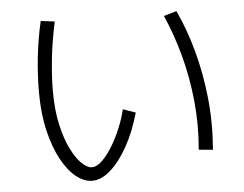

<svg xmlns="http://www.w3.org/2000/svg" viewBox="-52 -774 1104 868"><g transform="rotate(-5 500.0 -340.0)"><path d="M333 30Q296 30 260 1.5Q224 -27 194 -82Q164 -137 145.5 -214.5Q127 -292 127 -390Q127 -466 135.5 -546.5Q144 -627 163 -710L226 -702Q206 -609 198 -529.5Q190 -450 190 -391Q190 -304 205 -237Q220 -170 243 -124Q266 -78 291 -54.5Q316 -31 336 -31Q359 -31 383.5 -55Q408 -79 431 -117Q454 -155 471.5 -198Q489 -241 498 -280L555 -260Q531 -175 494.5 -109.5Q458 -44 416 -7Q374 30 333 30ZM888 -62 824 -68Q834 -181 823 -290Q812 -399 785 -498.5Q758 -598 720 -684L778 -701Q818 -616 846 -514Q874 -412 886 -298Q898 -184 888 -62Z"/></g></svg>

Font: Murecho Light
Style: Regular
Weight: 300
Designer: Neil Summerour
Foundry: Positype
Version: Version 1.010; ttfautohint (v1.8.3)